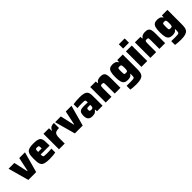

<svg xmlns="http://www.w3.org/2000/svg" viewBox="411 -2502 4468 4468"><g transform="rotate(-45 2644.5 -268.5)"><path d="M150 0 9 -510H199L276 -163H287L361 -510H549L408 0Z M849 8Q755 8 701 -6.5Q647 -21 622.5 -52.5Q598 -84 591.5 -133.5Q585 -183 585 -254Q585 -324 591.5 -374Q598 -424 621.5 -456Q645 -488 694.5 -503Q744 -518 831 -518Q918 -518 966 -504Q1014 -490 1035 -459Q1056 -428 1060.5 -377.5Q1065 -327 1065 -254V-215H771Q771 -174 777.5 -156Q784 -138 810 -133.5Q836 -129 894 -129Q921 -129 963.5 -131Q1006 -133 1045 -136V-11Q1014 -2 959 3Q904 8 849 8ZM771 -299H889Q889 -343 885 -363Q881 -383 868 -388Q855 -393 830 -393Q804 -393 791.5 -387.5Q779 -382 775 -362Q771 -342 771 -299Z M1158 0V-510H1340L1344 -424H1353Q1375 -479 1412 -498.5Q1449 -518 1509 -518V-350Q1448 -350 1412.5 -336.5Q1377 -323 1362 -286.5Q1347 -250 1347 -181V0Z M1681 0 1540 -510H1730L1807 -163H1818L1892 -510H2080L1939 0Z M2254 8Q2184 8 2148 -28Q2112 -64 2112 -147Q2112 -205 2125.5 -238.5Q2139 -272 2174 -287Q2209 -302 2275 -302Q2287 -302 2309.5 -301.5Q2332 -301 2357.5 -300Q2383 -299 2404 -298V-316Q2404 -348 2396.5 -361.5Q2389 -375 2364.5 -378Q2340 -381 2289 -381Q2254 -381 2212.5 -379Q2171 -377 2140 -374V-501Q2180 -508 2233 -513Q2286 -518 2348 -518Q2434 -518 2483.5 -504.5Q2533 -491 2556.5 -464.5Q2580 -438 2586.5 -398Q2593 -358 2593 -305V0H2410L2406 -58H2397Q2366 -13 2329.5 -2.5Q2293 8 2254 8ZM2344 -118Q2385 -118 2396 -142Q2401 -150 2402.5 -163Q2404 -176 2404 -193V-217H2339Q2305 -217 2296.5 -208Q2288 -199 2288 -164Q2288 -137 2296.5 -127.5Q2305 -118 2344 -118Z M2697 0V-510H2879L2883 -451H2892Q2917 -490 2955 -504Q2993 -518 3033 -518Q3099 -518 3131 -495Q3163 -472 3172.5 -427.5Q3182 -383 3182 -319V0H2993V-269Q2993 -317 2990 -337.5Q2987 -358 2976 -363Q2965 -368 2942 -368Q2916 -368 2904.5 -361Q2893 -354 2889.5 -332.5Q2886 -311 2886 -267V0Z M3501 206Q3451 206 3398.5 202Q3346 198 3315 192V68Q3347 69 3382 69Q3417 69 3450 69Q3496 69 3522.5 66.5Q3549 64 3560.5 55Q3572 46 3575 27Q3578 8 3578 -24V-66H3569Q3545 -27 3510 -16.5Q3475 -6 3434 -6Q3377 -6 3341 -28Q3305 -50 3288.5 -106Q3272 -162 3272 -262Q3272 -364 3288.5 -419.5Q3305 -475 3340.5 -496.5Q3376 -518 3432 -518Q3473 -518 3511 -505.5Q3549 -493 3571 -451H3581L3585 -510H3767V-57Q3767 9 3760.5 58Q3754 107 3728.5 140Q3703 173 3649 189.5Q3595 206 3501 206ZM3520 -154Q3543 -154 3554.5 -159Q3566 -164 3571 -182Q3576 -195 3577 -214.5Q3578 -234 3578 -261Q3578 -288 3577 -307Q3576 -326 3572 -338Q3567 -358 3555 -363.5Q3543 -369 3520 -369Q3492 -369 3479.5 -363Q3467 -357 3464 -334.5Q3461 -312 3461 -261Q3461 -211 3464 -188.5Q3467 -166 3479.5 -160Q3492 -154 3520 -154Z M3871 -602V-743H4064V-602ZM3871 0V-510H4063V0Z M4167 0V-510H4349L4353 -451H4362Q4387 -490 4425 -504Q4463 -518 4503 -518Q4569 -518 4601 -495Q4633 -472 4642.5 -427.5Q4652 -383 4652 -319V0H4463V-269Q4463 -317 4460 -337.5Q4457 -358 4446 -363Q4435 -368 4412 -368Q4386 -368 4374.5 -361Q4363 -354 4359.5 -332.5Q4356 -311 4356 -267V0Z M4971 206Q4921 206 4868.5 202Q4816 198 4785 192V68Q4817 69 4852 69Q4887 69 4920 69Q4966 69 4992.5 66.5Q5019 64 5030.5 55Q5042 46 5045 27Q5048 8 5048 -24V-66H5039Q5015 -27 4980 -16.5Q4945 -6 4904 -6Q4847 -6 4811 -28Q4775 -50 4758.5 -106Q4742 -162 4742 -262Q4742 -364 4758.5 -419.5Q4775 -475 4810.5 -496.5Q4846 -518 4902 -518Q4943 -518 4981 -505.5Q5019 -493 5041 -451H5051L5055 -510H5237V-57Q5237 9 5230.5 58Q5224 107 5198.5 140Q5173 173 5119 189.5Q5065 206 4971 206ZM4990 -154Q5013 -154 5024.5 -159Q5036 -164 5041 -182Q5046 -195 5047 -214.5Q5048 -234 5048 -261Q5048 -288 5047 -307Q5046 -326 5042 -338Q5037 -358 5025 -363.5Q5013 -369 4990 -369Q4962 -369 4949.5 -363Q4937 -357 4934 -334.5Q4931 -312 4931 -261Q4931 -211 4934 -188.5Q4937 -166 4949.5 -160Q4962 -154 4990 -154Z"/></g></svg>

Font: Saira ExtraBold
Style: Regular
Weight: 800
Designer: Hector Gatti with collaboration of the Omnibus-Type team
Foundry: Omnibus-Type
Version: Version 1.100; ttfautohint (v1.8.3)